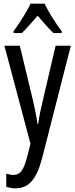

<svg xmlns="http://www.w3.org/2000/svg" viewBox="-20 -786 410 1046"><path d="M4 -537H88L161 -233Q167 -205 173.5 -174Q180 -143 184 -111H188Q195 -164 212 -233L283 -537H366L208 81Q186 163 152.5 201.5Q119 240 64 240Q52 240 40 238Q28 236 14 232V160Q24 163 34 165Q44 167 53 167Q82 167 98 144.5Q114 122 129 65L146 -3ZM223 -766Q239 -732 265 -690.5Q291 -649 316 -616V-606H271Q250 -626 229 -650Q208 -674 185 -700Q162 -674 139.5 -648.5Q117 -623 99 -606H54V-616Q81 -653 106.5 -693.5Q132 -734 146 -766Z"/></svg>

Font: Noto Sans Oriya ExtCond
Style: Regular
Weight: 400
Width: 2
Designer: Amélie Bonet and Sol Matas
Foundry: Google LLC
Version: Version 2.006; ttfautohint (v1.8.4.7-5d5b)